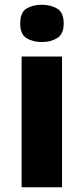

<svg xmlns="http://www.w3.org/2000/svg" viewBox="-20 -788 352 808"><path d="M241 -550V0H71V-550ZM156 -768Q193 -768 220.5 -752Q248 -736 248 -689Q248 -644 220.5 -627.5Q193 -611 156 -611Q118 -611 91.5 -627.5Q65 -644 65 -689Q65 -736 91.5 -752Q118 -768 156 -768Z"/></svg>

Font: Noto Sans Syriac Eastern ExtraBold
Style: Regular
Weight: 800
Designer: Patrick Giasson and the Monotype Design Team
Foundry: Monotype Imaging Inc.
Version: Version 3.001